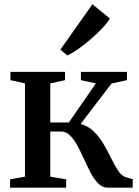

<svg xmlns="http://www.w3.org/2000/svg" viewBox="-20 -864 640 884"><path d="M26.5 0V-38.5L95 -50.5V-480L28 -495V-533H279.5V-495L211.5 -480V-300H297L421.5 -480L352.5 -495V-533H564.5V-495L493.5 -479.5L351 -293Q386.5 -284 412.2 -258.5Q438 -233 457.2 -200Q476.5 -167 492.2 -134.5Q508 -102 523.8 -78.2Q539.5 -54.5 558.5 -48.5L591 -39V0H475Q451.5 0 432.8 -18.8Q414 -37.5 398.2 -67Q382.5 -96.5 367.8 -129.5Q353 -162.5 337.2 -191.8Q321.5 -221 303 -239.8Q284.5 -258.5 261 -258.5H211.5V-50.5L284.5 -38.5V0ZM289.5 -609 258 -635.5 405.5 -844.5 486 -778.5Q473.5 -758 449.5 -732.8Q425.5 -707.5 396.8 -682.8Q368 -658 340 -638.2Q312 -618.5 290.5 -609Z"/></svg>

Font: Merriweather 72pt SemiBold
Style: Regular
Weight: 600
Version: Version 2.100